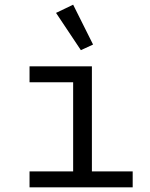

<svg xmlns="http://www.w3.org/2000/svg" viewBox="-20 -799 640 819"><path d="M106 -68H292V-448H106V-516H372V-68H546V0H106ZM219 -744 292 -779 377 -609 325 -585Z"/></svg>

Font: iA Writer Duo S
Style: Regular
Weight: 400
Designer: Mike Abbink, Paul van der Laan, Pieter van Rosmalen, Oliver Reichenstein
Foundry: Bold Monday and Information Architects Inc.
Version: Version 2.000